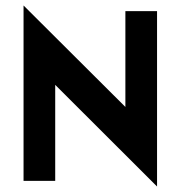

<svg xmlns="http://www.w3.org/2000/svg" viewBox="-20 -666 665 707"><path d="M558.3 20.8 183.3 -353.5V0H66.7V-645.8L441.7 -272.2V-625H558.3Z"/></svg>

Font: co2trust
Style: Bold
Weight: 700
Designer: Kristian Moeller
Foundry: Dicotype
Version: Version 1.000